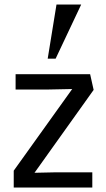

<svg xmlns="http://www.w3.org/2000/svg" viewBox="-20 -833 469 853"><path d="M41 0V-74.7L300.8 -437.5L184.6 -435.1H49.3V-503.4H380.4L396 -433.6L133.3 -65.4L225.1 -67.4H390.1V0ZM191.9 -572.3 231 -813H340.8L227.1 -572.3Z"/></svg>

Font: Mako
Style: Regular
Weight: 400
Designer: vernon adams
Foundry: vernon adams
Version: Version 1.100; ttfautohint (v1.8.4.7-5d5b);gftools[0.9.33]